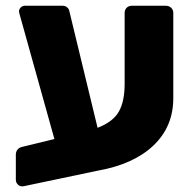

<svg xmlns="http://www.w3.org/2000/svg" viewBox="-20 -591 675 667"><path d="M582 -546V-250Q582 -151 513 -85.5Q444 -20 319 2L62 56Q51 58 43 51Q35 44 35 33V-54Q35 -64 41 -71.5Q47 -79 58 -81L169 -108L51 -531Q46 -548 46 -551Q46 -559 52 -565Q58 -571 66 -571H197Q206 -571 212 -566.5Q218 -562 220 -556L319 -147Q373 -168 393 -203.5Q413 -239 413 -300V-546Q413 -557 420 -564Q427 -571 438 -571H556Q567 -571 574.5 -564Q582 -557 582 -546Z"/></svg>

Font: Hezaedrus
Style: Bold
Weight: 700
Designer: Hubert & Fischer
Foundry: Hubert & Fischer
Version: Version 1.10;September 3, 2019;FontCreator 11.5.0.2425 64-bi